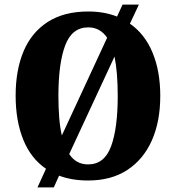

<svg xmlns="http://www.w3.org/2000/svg" viewBox="-20 -775 765 835"><path d="M180 -41Q114 -86 81 -168Q48 -250 48 -359Q48 -470 82.5 -552Q117 -634 187.5 -679.5Q258 -725 364 -725Q399 -725 430 -719.5Q461 -714 489 -703L513 -755H584L545 -672Q610 -627 643.5 -546Q677 -465 677 -358Q677 -247 640.5 -164.5Q604 -82 534 -36Q464 10 363 10Q293 10 237 -11L214 40H143ZM446 -611Q415 -656 364 -656Q293 -656 263.5 -577.5Q234 -499 234 -358Q234 -307 237.5 -263.5Q241 -220 249 -186ZM363 -60Q434 -60 463 -138.5Q492 -217 492 -358Q492 -409 488.5 -452Q485 -495 478 -529L281 -105Q311 -60 363 -60Z"/></svg>

Font: Noto Serif Condensed Black
Style: Regular
Weight: 900
Width: 3
Designer: Monotype Design Team
Foundry: Monotype Imaging Inc.
Version: Version 2.015; ttfautohint (v1.8.4.7-5d5b)